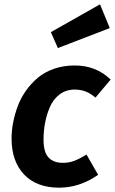

<svg xmlns="http://www.w3.org/2000/svg" viewBox="-20 -847 529 883"><path d="M439.9 -827.1 484.9 -717.8 246.1 -626 213.9 -699.2ZM323.2 -545.9Q422.4 -545.9 488.8 -481L418.9 -397.9Q377.9 -435.1 324.2 -435.1Q283.7 -435.1 254.2 -412.8Q224.6 -390.6 209.2 -354.2Q193.8 -317.9 187 -280.5Q180.2 -243.2 180.2 -204.1Q180.2 -147.5 203.1 -122.8Q226.1 -98.1 269 -98.1Q297.4 -98.1 321.3 -107.2Q345.2 -116.2 377.9 -136.2L431.2 -43Q346.2 16.1 252 16.1Q148.4 16.1 90.8 -44.4Q33.2 -105 33.2 -210Q33.2 -245.6 40.3 -283Q47.4 -320.3 61.5 -358.4Q75.7 -396.5 99.4 -429.9Q123 -463.4 154.1 -489.5Q185.1 -515.6 228.8 -530.8Q272.5 -545.9 323.2 -545.9Z"/></svg>

Font: FiraGO SemiBold
Style: Italic
Weight: 600
Italic angle: -8°
Designer: bBox Type GmbH
Foundry: bBox Type GmbH
Version: Version 1.001;PS 001.001;hotconv 1.0.88;makeotf.lib2.5.64775